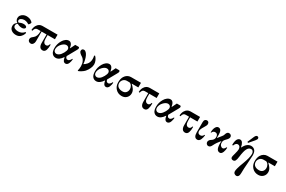

<svg xmlns="http://www.w3.org/2000/svg" viewBox="179 -2440 6569 4411"><g transform="rotate(30 3463.0 -234.0)"><path d="M58 -132Q58 -204 125 -239V-244Q98 -260 83 -287Q68 -314 68 -344Q68 -388 94 -421Q120 -454 157 -470Q194 -486 232 -486Q266 -486 296 -479Q326 -472 345 -461.5Q364 -451 377 -440Q390 -429 396 -421.5Q402 -414 402 -411Q402 -397 385 -371Q368 -345 359 -345Q355 -345 343 -352Q324 -363 312 -368.5Q300 -374 278 -380Q256 -386 235 -386Q186 -386 150.5 -364Q115 -342 115 -308Q115 -279 150 -266Q204 -298 268 -298Q302 -298 326 -285Q350 -272 350 -251Q350 -228 326 -213Q302 -198 270 -198Q204 -198 145 -232Q126 -223 114.5 -205Q103 -187 103 -168Q103 -126 141.5 -105Q180 -84 235 -84Q332 -84 394 -160L414 -146Q410 -130 403 -111Q396 -92 381 -69.5Q366 -47 347 -29.5Q328 -12 298 0Q268 12 232 12Q156 12 107 -26Q58 -64 58 -132Z M486 -268Q491 -343 521 -392Q570 -474 660 -474H1060V-352H866V-258Q866 -196 888 -163Q910 -130 951 -130Q978 -130 995 -149.5Q1012 -169 1018 -198L1037 -195Q1037 -152 1033.5 -119Q1030 -86 1020 -54Q1010 -22 989.5 -5Q969 12 939 12Q888 12 863 -25Q838 -62 838 -126V-352H706V-95Q706 -50 683 -19Q660 12 625 12Q592 12 569.5 -8Q547 -28 547 -60Q547 -89 560.5 -107.5Q574 -126 604 -148Q644 -178 663 -225.5Q682 -273 682 -352H599Q564 -352 543.5 -330Q523 -308 513 -262Z M1150 -174Q1150 -283 1205 -377Q1234 -427 1274 -456.5Q1314 -486 1357 -486Q1438 -486 1460 -351L1467 -349L1528 -474H1616Q1628 -474 1634 -465.5Q1640 -457 1640 -445Q1640 -427 1621 -394L1486 -152Q1496 -88 1547 -88Q1562 -88 1576 -96Q1590 -104 1601 -117Q1612 -130 1619 -142Q1626 -154 1631 -165L1646 -157Q1644 -131 1638.5 -104.5Q1633 -78 1622 -50Q1611 -22 1591.5 -5Q1572 12 1547 12Q1476 12 1460 -104L1453 -106Q1377 10 1286 10Q1224 10 1187 -36.5Q1150 -83 1150 -174ZM1178 -163Q1178 -123 1200.5 -100.5Q1223 -78 1251 -78Q1280 -78 1309 -95Q1338 -112 1359.5 -139Q1381 -166 1398 -196Q1415 -226 1424 -253.5Q1433 -281 1433 -299Q1433 -327 1412.5 -348.5Q1392 -370 1358 -370Q1306 -370 1249 -314Q1210 -275 1194 -234.5Q1178 -194 1178 -163Z M1704 -418Q1704 -478 1760 -478Q1792 -478 1818 -451Q1844 -424 1861 -388Q1882 -344 1895 -287Q1908 -230 1911 -184Q1928 -192 1947 -207Q1966 -222 1988 -246.5Q2010 -271 2024 -309Q2038 -347 2038 -391Q2038 -442 2027 -478L2049 -486Q2083 -454 2106.5 -402.5Q2130 -351 2130 -302Q2130 -248 2103 -190Q2076 -132 2035 -84Q2008 -54 1964 -26Q1920 2 1885 15L1873 8Q1888 -52 1888 -115Q1888 -184 1863 -237Q1838 -290 1792 -319Q1774 -330 1763 -338Q1752 -346 1736 -360Q1720 -374 1712 -388.5Q1704 -403 1704 -418Z M2224 -174Q2224 -283 2279 -377Q2308 -427 2348 -456.5Q2388 -486 2431 -486Q2512 -486 2534 -351L2541 -349L2602 -474H2690Q2702 -474 2708 -465.5Q2714 -457 2714 -445Q2714 -427 2695 -394L2560 -152Q2570 -88 2621 -88Q2636 -88 2650 -96Q2664 -104 2675 -117Q2686 -130 2693 -142Q2700 -154 2705 -165L2720 -157Q2718 -131 2712.5 -104.5Q2707 -78 2696 -50Q2685 -22 2665.5 -5Q2646 12 2621 12Q2550 12 2534 -104L2527 -106Q2451 10 2360 10Q2298 10 2261 -36.5Q2224 -83 2224 -174ZM2252 -163Q2252 -123 2274.5 -100.5Q2297 -78 2325 -78Q2354 -78 2383 -95Q2412 -112 2433.5 -139Q2455 -166 2472 -196Q2489 -226 2498 -253.5Q2507 -281 2507 -299Q2507 -327 2486.5 -348.5Q2466 -370 2432 -370Q2380 -370 2323 -314Q2284 -275 2268 -234.5Q2252 -194 2252 -163Z M2812 -223Q2812 -322 2850 -382Q2875 -424 2916.5 -449Q2958 -474 3008 -474H3272V-352H3101V-346Q3122 -327 3138 -310Q3154 -293 3172 -268.5Q3190 -244 3200 -216Q3210 -188 3210 -158Q3210 -85 3161.5 -36.5Q3113 12 3036 12Q2938 12 2875 -55Q2812 -122 2812 -223ZM2840 -225Q2840 -158 2883.5 -124Q2927 -90 3000 -90Q3059 -90 3092.5 -127Q3126 -164 3126 -223Q3126 -259 3104 -298.5Q3082 -338 3041 -352H2970Q2940 -352 2915 -340Q2890 -328 2874 -309Q2858 -290 2849 -268Q2840 -246 2840 -225Z M3332 -268Q3337 -343 3367 -392Q3416 -474 3506 -474H3758V-352H3564V-258Q3564 -196 3586 -163Q3608 -130 3649 -130Q3676 -130 3693 -149.5Q3710 -169 3716 -198L3735 -195Q3735 -152 3731.5 -119Q3728 -86 3718 -54Q3708 -22 3687.5 -5Q3667 12 3637 12Q3586 12 3561 -25Q3536 -62 3536 -126V-352H3445Q3410 -352 3389.5 -330Q3369 -308 3359 -262Z M3846 -174Q3846 -283 3901 -377Q3930 -427 3970 -456.5Q4010 -486 4053 -486Q4134 -486 4156 -351L4163 -349L4224 -474H4312Q4324 -474 4330 -465.5Q4336 -457 4336 -445Q4336 -427 4317 -394L4182 -152Q4192 -88 4243 -88Q4258 -88 4272 -96Q4286 -104 4297 -117Q4308 -130 4315 -142Q4322 -154 4327 -165L4342 -157Q4340 -131 4334.5 -104.5Q4329 -78 4318 -50Q4307 -22 4287.5 -5Q4268 12 4243 12Q4172 12 4156 -104L4149 -106Q4073 10 3982 10Q3920 10 3883 -36.5Q3846 -83 3846 -174ZM3874 -163Q3874 -123 3896.5 -100.5Q3919 -78 3947 -78Q3976 -78 4005 -95Q4034 -112 4055.5 -139Q4077 -166 4094 -196Q4111 -226 4120 -253.5Q4129 -281 4129 -299Q4129 -327 4108.5 -348.5Q4088 -370 4054 -370Q4002 -370 3945 -314Q3906 -275 3890 -234.5Q3874 -194 3874 -163Z M4414 -268Q4419 -343 4449 -392Q4498 -474 4588 -474H4840V-352H4646V-258Q4646 -196 4668 -163Q4690 -130 4731 -130Q4758 -130 4775 -149.5Q4792 -169 4798 -198L4817 -195Q4817 -152 4813.5 -119Q4810 -86 4800 -54Q4790 -22 4769.5 -5Q4749 12 4719 12Q4668 12 4643 -25Q4618 -62 4618 -126V-352H4527Q4492 -352 4471.5 -330Q4451 -308 4441 -262Z M4950 -130V-401Q4950 -444 4970 -465Q4990 -486 5017 -486Q5044 -486 5061 -469Q5078 -452 5078 -418Q5078 -382 5028 -306Q4980 -232 4980 -184Q4980 -163 4987 -147.5Q4994 -132 5005 -124.5Q5016 -117 5027 -113.5Q5038 -110 5051 -110Q5081 -110 5102.5 -127Q5124 -144 5135 -171L5150 -164Q5148 -137 5141.5 -110.5Q5135 -84 5123.5 -54Q5112 -24 5091 -6Q5070 12 5044 12Q4950 12 4950 -130Z M5228 -289Q5228 -376 5257 -427.5Q5286 -479 5328 -479Q5416 -479 5416 -333Q5416 -286 5414 -256L5422 -253L5500 -350Q5516 -370 5522 -383Q5528 -396 5534 -417Q5542 -446 5560 -466Q5578 -486 5604 -486Q5638 -486 5657 -467Q5676 -448 5676 -420Q5676 -406 5671 -392Q5666 -378 5655 -364Q5644 -350 5636 -341Q5628 -332 5612 -316Q5584 -288 5574 -266Q5564 -244 5564 -218Q5564 -166 5589 -138Q5614 -110 5646 -110Q5686 -110 5716 -176L5734 -172Q5734 -144 5729 -114Q5724 -84 5713 -55Q5702 -26 5684 -7Q5666 12 5642 12Q5588 12 5564 -35Q5540 -82 5540 -183Q5540 -202 5543 -235L5539 -237L5472 -150Q5461 -136 5443.5 -105Q5426 -74 5417 -55Q5410 -42 5405 -33Q5400 -24 5389.5 -12Q5379 0 5365.5 6Q5352 12 5335 12Q5310 12 5289 -9Q5268 -30 5268 -60Q5268 -83 5282.5 -105.5Q5297 -128 5324 -144Q5394 -185 5394 -255Q5394 -296 5375 -320.5Q5356 -345 5316 -345Q5266 -345 5240 -287Z M5800 -287Q5800 -342 5808.5 -382.5Q5817 -423 5832 -444.5Q5847 -466 5864 -476Q5881 -486 5901 -486Q5976 -486 6003 -342L6011 -340Q6046 -414 6093 -450Q6140 -486 6192 -486Q6254 -486 6294 -441Q6330 -400 6330 -307Q6330 -252 6317 -90Q6304 58 6304 172Q6304 227 6285 254.5Q6266 282 6234 282Q6205 282 6180.5 262Q6156 242 6156 202Q6156 175 6169 125.5Q6182 76 6195 40Q6208 4 6230 -54Q6298 -234 6298 -333Q6298 -368 6279.5 -395Q6261 -422 6227 -422Q6168 -422 6133 -358Q6096 -292 6077 -134Q6068 -54 6049.5 -21Q6031 12 5993 12Q5966 12 5949.5 -2Q5933 -16 5933 -43Q5933 -64 5952 -130Q5981 -232 5981 -272Q5981 -312 5961.5 -338Q5942 -364 5903 -364Q5882 -364 5860 -344Q5838 -324 5823 -282ZM6068 -523 6140 -691Q6166 -750 6199 -750Q6218 -750 6230 -739Q6242 -728 6242 -709Q6242 -684 6209 -645L6092 -508Z M6434 -223Q6434 -322 6472 -382Q6497 -424 6538.5 -449Q6580 -474 6630 -474H6894V-352H6723V-346Q6744 -327 6760 -310Q6776 -293 6794 -268.5Q6812 -244 6822 -216Q6832 -188 6832 -158Q6832 -85 6783.5 -36.5Q6735 12 6658 12Q6560 12 6497 -55Q6434 -122 6434 -223ZM6462 -225Q6462 -158 6505.5 -124Q6549 -90 6622 -90Q6681 -90 6714.5 -127Q6748 -164 6748 -223Q6748 -259 6726 -298.5Q6704 -338 6663 -352H6592Q6562 -352 6537 -340Q6512 -328 6496 -309Q6480 -290 6471 -268Q6462 -246 6462 -225Z"/></g></svg>

Font: Old Standard TT
Style: Bold
Weight: 700
Designer: Alexey Kryukov <alexios@thessalonica.org.ru>
Version: Version 2.2